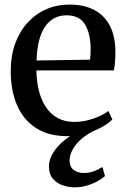

<svg xmlns="http://www.w3.org/2000/svg" viewBox="-20 -572 540 822"><path d="M269 11Q188 11 134 -24Q80 -59 53 -121.5Q26 -184 26 -267Q26 -333 45.2 -385.8Q64.5 -438.5 98.8 -475.8Q133 -513 178.8 -532.8Q224.5 -552.5 277.5 -552.5Q369 -552.5 420.2 -502.8Q471.5 -453 474 -358.5Q474 -328.5 472.5 -307.2Q471 -286 467.5 -270.5H136Q136.5 -223 146.8 -182.8Q157 -142.5 177 -112.8Q197 -83 227.5 -66.5Q258 -50 298.5 -50Q339.5 -50 380.5 -64.5Q421.5 -79 444 -97L461 -60.5Q443.5 -42.5 413.2 -26.2Q383 -10 345.5 0.5Q308 11 269 11ZM136.5 -313 365.5 -316.5Q367 -326.5 367.5 -338.8Q368 -351 368 -361.5Q368 -427 344.2 -466.8Q320.5 -506.5 264.5 -506.5Q236.5 -506.5 213.5 -494.8Q190.5 -483 173.8 -459.2Q157 -435.5 147.5 -399Q138 -362.5 136.5 -313ZM300 230Q274.5 230 249 221.5Q223.5 213 206.5 193.2Q189.5 173.5 189.5 141Q189.5 118 200.2 95.5Q211 73 230 52.5Q249 32 275 14.2Q301 -3.5 331.5 -16.5L357 -20.5L391 -16.5Q355.5 0 330.2 21.5Q305 43 291.5 67.2Q278 91.5 278 116.5Q278 142 295 155.2Q312 168.5 339 168.5Q361 168.5 380 161.8Q399 155 418.5 143L429.5 182Q414.5 195 394 205.8Q373.5 216.5 349.8 223.2Q326 230 300 230Z"/></svg>

Font: Merriweather 60pt
Style: Regular
Weight: 400
Version: Version 2.100